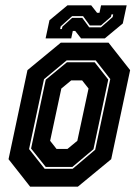

<svg xmlns="http://www.w3.org/2000/svg" viewBox="-20 -700 520 720"><path d="M93 0 12 -103 83 -437 208 -540H387L468 -437L397 -103L272 0ZM147.5 -67H252.5L337 -138.5L393.5 -403.5L339 -473.5H230L145 -403L89 -141ZM151.5 -74 96.5 -143 151.5 -401 231 -466.5H335L386 -401.5L330.5 -140.5L251.5 -74ZM192 -141.5H233L270 -172L312 -368L288 -398.5H247L210 -368L168 -172ZM151 -556 165.5 -624 233 -680H322L344 -652H353L359 -680H455L440.5 -612L373 -556H284L262 -584H253L247 -556ZM205.5 -591H212L214 -600L250.5 -633H288.5L314.5 -597.5H358.5L402.5 -636L404.5 -646H398L396 -637L358.5 -604.5H317L291.5 -639.5H250.5L207.5 -601Z"/></svg>

Font: Tourney Condensed ExtraBold
Style: Italic
Weight: 800
Width: 3
Italic angle: -12°
Designer: Tyler Finck
Foundry: Etcetera Type Co
Version: Version 1.010; ttfautohint (v1.8.3)